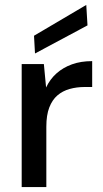

<svg xmlns="http://www.w3.org/2000/svg" viewBox="-20 -759 418 779"><path d="M68 0V-499H158L167 -404Q183 -438 209.5 -461.5Q236 -485 272 -498Q308 -511 354 -511V-406H323Q291 -406 262.5 -398Q234 -390 213 -372Q192 -354 180 -323Q168 -292 168 -245V0ZM122 -542 118 -614 330 -739 335 -656Z"/></svg>

Font: DM Sans 20pt Medium
Style: Regular
Weight: 500
Version: Version 4.004;gftools[0.9.30]